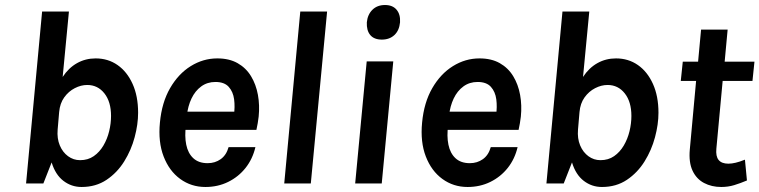

<svg xmlns="http://www.w3.org/2000/svg" viewBox="-20 -732 3030 766"><path d="M305.5 14Q265 14 233 -10.5Q201 -35 186 -84L153 0H84L148 -686H255L230 -425Q253.5 -461 287.2 -480Q321 -499 361.5 -499Q411 -499 449 -472.5Q487 -446 509 -397.2Q531 -348.5 531 -282Q531 -236 517.2 -184.5Q503.5 -133 475.5 -88Q447.5 -43 405 -14.5Q362.5 14 305.5 14ZM299.5 -93Q331 -93 354 -109Q377 -125 392.5 -151.2Q408 -177.5 415.5 -208.5Q423 -239.5 423 -269.5Q423 -326 396.5 -359.5Q370 -393 328 -393Q303 -393 278.2 -380.2Q253.5 -367.5 236.2 -343.5Q219 -319.5 216 -285L210 -215Q207 -179.5 218.5 -152Q230 -124.5 251.5 -108.8Q273 -93 299.5 -93Z M799.5 14Q743 14 699 -18Q655 -50 632.8 -107.8Q610.5 -165.5 618 -243Q625.5 -323 658.5 -380.2Q691.5 -437.5 741 -468.2Q790.5 -499 847 -499Q894.5 -499 928 -480Q961.5 -461 981.5 -428Q1001.5 -395 1009 -353.5Q1016.5 -312 1012 -267Q1010.5 -253.5 1008.2 -240.5Q1006 -227.5 1003 -214H697.5L722 -232.5Q716 -189 723 -154.8Q730 -120.5 751.2 -100.8Q772.5 -81 808.5 -81Q838 -81 860.5 -97Q883 -113 892 -145H999Q988 -98 959.8 -62.2Q931.5 -26.5 890.2 -6.2Q849 14 799.5 14ZM725.5 -270.5 705.5 -286.5H937.5L913 -272Q918 -305.5 914 -335.8Q910 -366 892.5 -385.5Q875 -405 839.5 -405Q807 -405 782.8 -387.2Q758.5 -369.5 744 -339Q729.5 -308.5 725.5 -270.5Z M1114 0 1178 -686H1285L1220 0Z M1503.5 -574Q1472.5 -574 1457.2 -592.2Q1442 -610.5 1443.5 -643Q1446.5 -674 1465.8 -693Q1485 -712 1516 -712Q1546.5 -712 1562.2 -693.2Q1578 -674.5 1576 -643Q1573 -610.5 1553.5 -592.2Q1534 -574 1503.5 -574ZM1397 0 1443 -487H1549L1503 0Z M1845.5 14Q1789 14 1745 -18Q1701 -50 1678.8 -107.8Q1656.5 -165.5 1664 -243Q1671.5 -323 1704.5 -380.2Q1737.5 -437.5 1787 -468.2Q1836.5 -499 1893 -499Q1940.5 -499 1974 -480Q2007.5 -461 2027.5 -428Q2047.5 -395 2055 -353.5Q2062.5 -312 2058 -267Q2056.5 -253.5 2054.2 -240.5Q2052 -227.5 2049 -214H1743.5L1768 -232.5Q1762 -189 1769 -154.8Q1776 -120.5 1797.2 -100.8Q1818.5 -81 1854.5 -81Q1884 -81 1906.5 -97Q1929 -113 1938 -145H2045Q2034 -98 2005.8 -62.2Q1977.5 -26.5 1936.2 -6.2Q1895 14 1845.5 14ZM1771.5 -270.5 1751.5 -286.5H1983.5L1959 -272Q1964 -305.5 1960 -335.8Q1956 -366 1938.5 -385.5Q1921 -405 1885.5 -405Q1853 -405 1828.8 -387.2Q1804.5 -369.5 1790 -339Q1775.5 -308.5 1771.5 -270.5Z M2381.5 14Q2341 14 2309 -10.5Q2277 -35 2262 -84L2229 0H2160L2224 -686H2331L2306 -425Q2329.5 -461 2363.2 -480Q2397 -499 2437.5 -499Q2487 -499 2525 -472.5Q2563 -446 2585 -397.2Q2607 -348.5 2607 -282Q2607 -236 2593.2 -184.5Q2579.5 -133 2551.5 -88Q2523.5 -43 2481 -14.5Q2438.5 14 2381.5 14ZM2375.5 -93Q2407 -93 2430 -109Q2453 -125 2468.5 -151.2Q2484 -177.5 2491.5 -208.5Q2499 -239.5 2499 -269.5Q2499 -326 2472.5 -359.5Q2446 -393 2404 -393Q2379 -393 2354.2 -380.2Q2329.5 -367.5 2312.2 -343.5Q2295 -319.5 2292 -285L2286 -215Q2283 -179.5 2294.5 -152Q2306 -124.5 2327.5 -108.8Q2349 -93 2375.5 -93Z M2857.5 14Q2819 14 2788.8 -2Q2758.5 -18 2743 -51Q2727.5 -84 2732 -135L2759 -429.5L2779.5 -409H2696L2704 -486H2787.5L2763 -463.5L2777 -614H2883L2869 -463.5L2848.5 -486H2990L2982 -409H2840.5L2865 -429.5L2838 -139Q2835 -108.5 2847 -93.8Q2859 -79 2886 -79Q2899 -79 2915 -82.8Q2931 -86.5 2952 -95L2960 -12Q2934 -1 2909.5 6.5Q2885 14 2857.5 14Z"/></svg>

Font: Karla
Style: Bold Italic
Weight: 700
Italic angle: -8°
Designer: Jonathan Pinhorn
Version: Version 2.004;gftools[0.9.33]